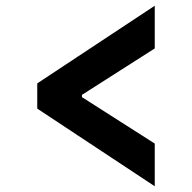

<svg xmlns="http://www.w3.org/2000/svg" viewBox="-20 -654 670 670"><path d="M520 -4 110 -275V-363L520 -634V-485L266 -323V-315L520 -153Z"/></svg>

Font: IBM Plex Sans JP
Style: Bold
Weight: 700
Designer: Mike Abbink; Paul van der Laan; Pieter van Rosmalen; Wujin Sim; Yejin Wi; Jinhee Kim; Boomi Park; Yona Kim; Kichan Ma
Foundry: Sandoll Inc.
Version: Version 1.001